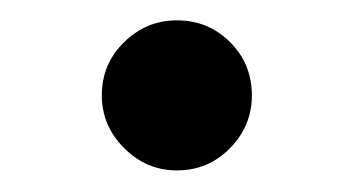

<svg xmlns="http://www.w3.org/2000/svg" viewBox="-20 -421 341 185"><path d="M150.4 -256.8Q121.1 -256.8 99.6 -278.3Q78.1 -299.8 78.1 -329.1Q78.1 -359.4 99.6 -380.4Q121.1 -401.4 150.4 -401.4Q180.7 -401.4 201.7 -380.4Q222.7 -359.4 222.7 -329.1Q222.7 -299.8 201.7 -278.3Q180.7 -256.8 150.4 -256.8Z"/></svg>

Font: Sen Medium
Style: Regular
Weight: 500
Designer: Kosal Sen, Philatype
Foundry: Philatype
Version: Version 2.000;gftools[0.9.31]